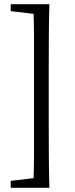

<svg xmlns="http://www.w3.org/2000/svg" viewBox="-20 -735 355 914"><path d="M215 -715Q213 -643 212.5 -561Q212 -479 212 -399V-155Q212 -77 212.5 4.5Q213 86 215 159H31V126L140 113Q142 49 142 -19.5Q142 -88 142 -155V-399Q142 -466 142 -535.5Q142 -605 140 -669L31 -682V-715Z"/></svg>

Font: Source Serif 4 Subhead
Style: Regular
Weight: 400
Designer: Frank Grießhammer
Foundry: Adobe Systems Incorporated
Version: Version 4.004;hotconv 1.0.117;makeotfexe 2.5.65602